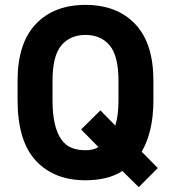

<svg xmlns="http://www.w3.org/2000/svg" viewBox="-20 -729 710 786"><path d="M481 -29Q450 -9 412 0Q374 9 330 9Q201 9 126.5 -71.5Q52 -152 52 -319V-399Q52 -552 126.5 -630.5Q201 -709 330 -709Q459 -709 533.5 -630.5Q608 -552 608 -399V-319Q608 -252 595.5 -199.5Q583 -147 560 -108L626 -41L548 37ZM330 -114Q345 -114 358.5 -117Q372 -120 383 -127L312 -199L391 -277L452 -215Q465 -255 465 -319V-399Q465 -500 429 -543Q393 -586 330 -586Q267 -586 231 -543Q195 -500 195 -399V-319Q195 -261 204.5 -221.5Q214 -182 231 -158Q248 -134 273 -124Q298 -114 330 -114Z"/></svg>

Font: Golos UI
Style: Bold
Weight: 700
Designer: A.Korolkova, Vitaly Kuzmin
Foundry: ParaType Ltd
Version: Version 2.000